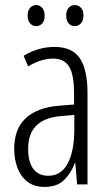

<svg xmlns="http://www.w3.org/2000/svg" viewBox="-20 -727 431 757"><path d="M195 -542Q264 -542 294.5 -497.5Q325 -453 325 -360V0H284L277 -84H275Q260 -44 232.5 -17Q205 10 156 10Q114 10 87.5 -11Q61 -32 48.5 -66Q36 -100 36 -140Q36 -219 81.5 -261Q127 -303 211 -310L272 -315V-358Q272 -433 252.5 -464.5Q233 -496 189 -496Q168 -496 143.5 -489Q119 -482 91 -465L73 -507Q130 -542 195 -542ZM217 -269Q91 -257 91 -141Q91 -88 111.5 -61Q132 -34 170 -34Q222 -34 247.5 -83.5Q273 -133 273 -216V-274ZM89 -666Q89 -685 98.5 -696Q108 -707 123 -707Q137 -707 146.5 -696Q156 -685 156 -666Q156 -645 146.5 -634.5Q137 -624 123 -624Q108 -624 98.5 -635Q89 -646 89 -666ZM241 -666Q241 -685 250.5 -696Q260 -707 275 -707Q289 -707 299 -696.5Q309 -686 309 -666Q309 -646 299 -635Q289 -624 275 -624Q260 -624 250.5 -635Q241 -646 241 -666Z"/></svg>

Font: Noto Sans Khmer ExtraCondensed Light
Style: Regular
Weight: 300
Width: 2
Designer: Danh Hong and the Monotype Design Team
Foundry: Monotype Imaging Inc.
Version: Version 2.004; ttfautohint (v1.8.4.7-5d5b)